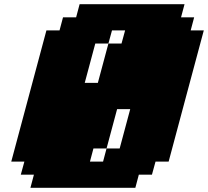

<svg xmlns="http://www.w3.org/2000/svg" viewBox="-20 -895 991 915"><path d="M125 0H625L641.6 -62.5H704.1L721.2 -125H783.7Q811.5 -229.5 867.4 -437.7Q923.3 -646 951.2 -750H888.7L905.3 -812.5H842.8L859.4 -875H359.4L342.8 -812.5H280.3L263.7 -750H201.2Q173.3 -646 117.4 -437.5Q61.5 -229 33.7 -125H96.2L79.1 -62.5H141.6ZM471.2 -125H408.7L425.3 -187.5H487.8ZM550.3 -187.5H487.8L538.1 -375H600.6ZM446.3 -500H383.8L434.1 -687.5H496.6ZM559.1 -687.5H496.6L513.7 -750H576.2Z"/></svg>

Font: Faithful 32x
Style: BoldOblique
Weight: 400
Foundry: Faithful Resource Pack
Version: Version 1.0; January 27, 2023